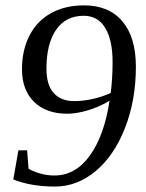

<svg xmlns="http://www.w3.org/2000/svg" viewBox="-20 -682 540 712"><path d="M291.5 -662.1Q383.8 -662.1 433.8 -603Q483.9 -543.9 483.9 -434.6Q483.9 -310.1 443.4 -207Q402.8 -104 334.2 -47.1Q265.6 9.8 183.6 9.8Q95.2 9.8 29.3 -16.6L48.3 -124.5H80.6L85.9 -56.2Q102.5 -46.4 128.2 -38.8Q153.8 -31.2 181.6 -31.2Q260.3 -31.2 313.5 -105.5Q366.7 -179.7 386.2 -308.1Q346.2 -284.7 304.7 -272.5Q263.2 -260.3 229.5 -260.3Q151.4 -260.3 106.4 -304.2Q61.5 -348.1 61.5 -425.3Q61.5 -496.1 89.4 -550.3Q117.2 -604.5 169.4 -633.3Q221.7 -662.1 291.5 -662.1ZM397.5 -451.7Q397.5 -533.7 370.1 -578.6Q342.8 -623.5 290.5 -623.5Q224.1 -623.5 188.2 -571.8Q152.3 -520 152.3 -427.7Q152.3 -366.2 179.4 -336.7Q206.5 -307.1 254.4 -307.1Q321.3 -307.1 390.6 -336.9Q397.5 -392.6 397.5 -451.7Z"/></svg>

Font: Tinos
Style: Italic
Weight: 400
Italic angle: -16.333°
Designer: Steve Matteson
Foundry: Monotype Imaging Inc.
Version: Version 1.32